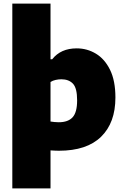

<svg xmlns="http://www.w3.org/2000/svg" viewBox="-20 -828 688 1068"><path d="M48.5 220V-808H261V-498.5H270.5Q318 -559 406.5 -559Q464.5 -559 513.5 -529.5Q562.5 -500 592.2 -439.5Q622 -379 622 -285.5Q622 -145 542.2 -67.2Q462.5 10.5 307.5 10.5Q295 10.5 283.2 9.8Q271.5 9 261 8.5V220ZM307 -148Q358.5 -148 383.8 -175.5Q409 -203 409 -269.5Q409 -338 385.8 -362.5Q362.5 -387 321.5 -387Q306 -387 289.8 -383.5Q273.5 -380 261 -372V-152Q271 -150.5 283.2 -149.2Q295.5 -148 307 -148Z"/></svg>

Font: Encode Sans Black
Style: Regular
Weight: 900
Designer: Multiple Designers
Foundry: Impallari Type
Version: Version 3.002; ttfautohint (v1.8.3) -l 8 -r 50 -G 200 -x 14 